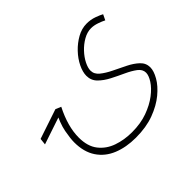

<svg xmlns="http://www.w3.org/2000/svg" viewBox="-210 -585 1018 1018"><g transform="rotate(-45 299.0 -76.5)"><path d="M43 16Q43 -13 52 -61Q61 -109 97 -179L128 -166Q78 -68 78 15Q78 81 109 120.5Q140 160 190 177.5Q240 195 298 195Q363 195 414 176.5Q465 158 501 130.5Q537 103 555.5 74Q574 45 574 24Q574 -1 550 -19Q526 -37 491 -53Q456 -69 421 -87Q386 -105 362 -129Q338 -153 338 -188Q338 -216 354.5 -250Q371 -284 399.5 -314Q428 -344 463 -363.5Q498 -383 535 -383Q565 -383 591.5 -373.5Q618 -364 632 -356L617 -325Q602 -333 578.5 -341Q555 -349 534 -349Q505 -349 476 -332.5Q447 -316 423.5 -291Q400 -266 386.5 -239Q373 -212 373 -192Q373 -165 397 -145.5Q421 -126 456 -109Q491 -92 526.5 -74.5Q562 -57 586 -34.5Q610 -12 610 20Q610 47 589.5 83Q569 119 528.5 152.5Q488 186 429 208Q370 230 292 230Q220 230 163.5 207Q107 184 75 136Q43 88 43 16ZM-74 -86 -70 -123 97 -179 128 -166 93 -142Z"/></g></svg>

Font: Noto Sans Arabic Cond ExtLt
Style: Regular
Weight: 200
Width: 3
Designer: Monotype Design Team, Nadine Chahine, Nizar Qandah and Khaled Hosny
Foundry: Monotype Imaging Inc.
Version: Version 2.012; ttfautohint (v1.8.4.7-5d5b)